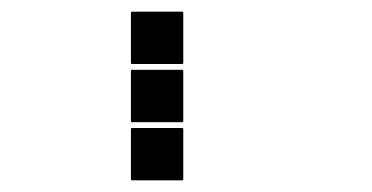

<svg xmlns="http://www.w3.org/2000/svg" viewBox="-20 -715 640 330"><path d="M207 -695H293Q295 -695 295 -693V-607Q295 -605 293 -605H207Q205 -605 205 -607V-693Q205 -695 207 -695ZM207 -595H293Q295 -595 295 -593V-507Q295 -505 293 -505H207Q205 -505 205 -507V-593Q205 -595 207 -595ZM207 -495H293Q295 -495 295 -493V-407Q295 -405 293 -405H207Q205 -405 205 -407V-493Q205 -495 207 -495Z"/></svg>

Font: Pixel Panel Black
Style: Regular
Weight: 900
Monospace: yes
Designer: Óliver Lalan
Foundry: Óliver Lalan
Version: Version 1.000; ttfautohint (v1.8.4.7-5d5b-dirty);gftools[0.9